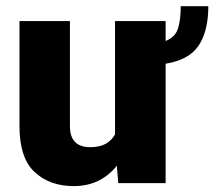

<svg xmlns="http://www.w3.org/2000/svg" viewBox="-20 -597 699 626"><path d="M569.3 -576.7H659.2Q659.2 -496.6 628.2 -449.2Q597.2 -401.9 520 -389.2V0H365.7L360.8 -56.6Q336.4 -25.4 301 -7.8Q265.6 9.8 220.2 9.8Q142.1 9.8 92.8 -36.1Q43.5 -82 43.5 -186.5V-528.3H208V-185.5Q208 -117.2 274.4 -117.2Q305.2 -117.2 324.7 -128.2Q344.2 -139.2 355 -158.7V-528.3H520V-463.4Q551.3 -475.6 560.3 -503.9Q569.3 -532.2 569.3 -576.7Z"/></svg>

Font: Vazirmatn RD Black
Style: Regular
Weight: 900
Designer: Saber Rastikerdar
Foundry: Saber Rastikerdar
Version: Version 32.102